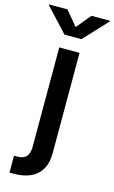

<svg xmlns="http://www.w3.org/2000/svg" viewBox="-192 -818 641 1076"><g transform="rotate(15 129.0 -280.0)"><path d="M69.3 -545.9H187V33.7Q187.5 90.8 166 128.7Q144.5 166.5 104 185.3Q63.5 204.1 5.4 204.1H-18.6V106H-0.5Q36.6 106 53 87.2Q69.3 68.4 69.3 32.7ZM58.6 -763.7 128.4 -679.7 197.8 -763.7H305.2V-759.8L177.2 -622.6H79.1L-48.3 -759.8V-763.7Z"/></g></svg>

Font: Inter Cardless
Style: Medium
Weight: 500
Designer: Rasmus Andersson
Foundry: rsms
Version: Version 4.001;git-9221beed3